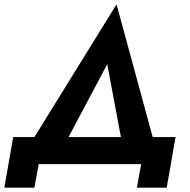

<svg xmlns="http://www.w3.org/2000/svg" viewBox="-29 -759 879 888"><path d="M467 -462 548 -30H703L510 -739L72 -31H238ZM624 0 604 109H742L783 -125H32L-9 109H130L150 0Z"/></svg>

Font: Jost SemiBold
Style: Italic
Weight: 600
Italic angle: -5°
Version: Version 3.710